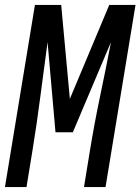

<svg xmlns="http://www.w3.org/2000/svg" viewBox="-29 -755 567 775"><path d="M-9 0 112 -735H218L253 -356L412 -735H518L397 0H310L334 -147Q352 -257 375 -366.5Q398 -476 419 -585L265 -221H195L163 -585Q148 -476 134 -366.5Q120 -257 102 -147L78 0Z"/></svg>

Font: Iosevka Term Curly Md Obl
Style: Regular
Weight: 500
Italic angle: -9°
Designer: Belleve Invis
Foundry: Belleve Invis
Version: Version 32.3.0